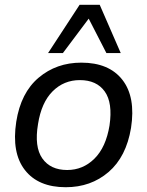

<svg xmlns="http://www.w3.org/2000/svg" viewBox="-20 -774 616 803"><path d="M255 9Q140 9 84 -63Q28 -135 48 -265Q67 -386 141.5 -449Q216 -512 320 -512Q436 -512 492 -440Q548 -368 528 -239Q508 -118 434 -54.5Q360 9 255 9ZM261 -63Q327 -63 375 -110.5Q423 -158 438 -249Q452 -344 418 -391.5Q384 -439 314 -439Q247 -439 200 -392Q153 -345 139 -255Q123 -160 157 -111.5Q191 -63 261 -63ZM181 -552 313 -754H397L485 -552H425L351 -696L243 -552Z"/></svg>

Font: Mulish Medium
Style: Italic
Weight: 500
Italic angle: -9°
Designer: Vernon Adams
Foundry: Vernon Adams
Version: Version 3.603; ttfautohint (v1.8.3)